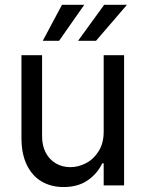

<svg xmlns="http://www.w3.org/2000/svg" viewBox="-20 -755 593 782"><path d="M402.3 -530.3H485.4V0H402.3V-89.8H396.5Q376 -46.9 336.4 -20Q296.9 6.8 239.3 6.8Q188.5 6.8 149.9 -15.6Q111.3 -38.1 89.4 -83Q67.4 -127.9 67.4 -193.4V-530.3H151.4V-199.2Q151.4 -162.1 166 -133.8Q180.7 -105.5 207 -89.8Q233.4 -74.2 266.6 -74.2Q298.8 -74.2 330.1 -90.3Q361.3 -106.4 381.8 -139.2Q402.3 -171.9 402.3 -217.8ZM404.3 -735.4H497.1L371.1 -588.9H297.9ZM232.4 -735.4H323.2L220.7 -588.9H154.3Z"/></svg>

Font: Pretendard GOV Variable
Style: Regular
Weight: 400
Designer: Base glyphs from Inter by Rasmus Andersson; Hangul glyphs from Noto Sans CJK(Source Han Sans) by Jang Soo-young and Kang
Foundry: Kil Hyung-jin
Version: Version 1.307;Glyphs 3.2 (3192)